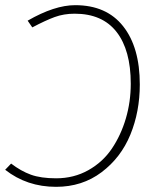

<svg xmlns="http://www.w3.org/2000/svg" viewBox="-25 -713 622 743"><path d="M192 10Q79 10 -5 -56L18 -80Q56 -51 94.5 -37Q133 -23 192 -23Q261 -23 317 -54.5Q373 -86 408 -138Q443 -190 462 -254.5Q481 -319 481 -389Q481 -519 426 -589.5Q371 -660 264 -660Q222 -660 186.5 -647Q151 -634 100 -607L82 -633Q186 -693 266 -693Q387 -693 451.5 -611.5Q516 -530 516 -386Q516 -281 479.5 -192Q443 -103 368 -46.5Q293 10 192 10Z"/></svg>

Font: Fira Sans UltraLight
Style: Italic
Weight: 200
Italic angle: -8°
Designer: Carrois Corporate & Edenspiekermann AG
Foundry: Carrois Corporate GbR & Edenspiekermann AG
Version: Version 4.203;PS 004.203;hotconv 1.0.88;makeotf.lib2.5.64775